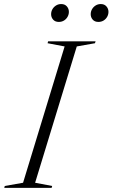

<svg xmlns="http://www.w3.org/2000/svg" viewBox="-58 -904 542 924"><path d="M253 -680.5 171 -696 173.5 -705H402L399 -696L311.5 -680.5L111 -24.5L193 -9L190.5 0H-37.5L-35 -9L53 -24.5ZM225 -798.5Q207.5 -798.5 197.8 -809.5Q188 -820.5 188 -835.5Q188 -848.5 194.2 -859.5Q200.5 -870.5 211.5 -877.5Q222.5 -884.5 236.5 -884.5Q254 -884.5 263.8 -873.2Q273.5 -862 273.5 -847Q273.5 -834.5 267.2 -823.2Q261 -812 250 -805.2Q239 -798.5 225 -798.5ZM415.5 -798.5Q398 -798.5 388.2 -809.5Q378.5 -820.5 378.5 -835.5Q378.5 -848.5 384.8 -859.5Q391 -870.5 402 -877.5Q413 -884.5 427 -884.5Q444.5 -884.5 454.2 -873.2Q464 -862 464 -847Q464 -834.5 457.8 -823.2Q451.5 -812 440.5 -805.2Q429.5 -798.5 415.5 -798.5Z"/></svg>

Font: Newsreader 60pt Light
Style: Italic
Weight: 300
Italic angle: -17°
Designer: Hugues Gentile
Foundry: Production Type
Version: Version 1.003